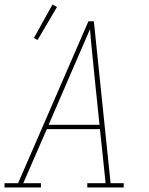

<svg xmlns="http://www.w3.org/2000/svg" viewBox="-38 -829 658 849"><path d="M-18 0V-19H42L353 -735H377L451 -19H509V0H348V-19H429L404 -258H169L65 -19H143V0ZM177 -277H402L380 -490Q375 -543 369.5 -595.5Q364 -648 360 -700Q337 -648 314.5 -595Q292 -542 269 -490ZM128 -652 112 -661 194 -809 214 -798Z"/></svg>

Font: Iosevka Slab ThExObl
Style: Regular
Weight: 100
Width: 7
Italic angle: -9°
Monospace: yes
Designer: Belleve Invis
Foundry: Belleve Invis
Version: Version 11.1.1; ttfautohint (v1.8.3)